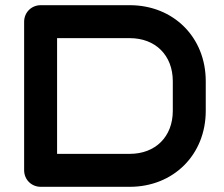

<svg xmlns="http://www.w3.org/2000/svg" viewBox="-20 -720 864 740"><path d="M773 -407C773 -577 648 -700 480 -700H137C101 -700 73 -672 73 -636V-64C73 -28 101 0 137 0H480C648 0 773 -123 773 -293ZM646 -293C646 -193 579 -127 480 -127H200V-573H480C579 -573 646 -507 646 -407Z"/></svg>

Font: Audiowide
Style: Regular
Weight: 400
Designer: Astigmatic (AOETI)
Foundry: Astigmatic (AOETI)
Version: Version 1.002